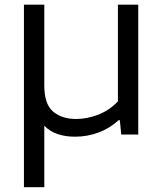

<svg xmlns="http://www.w3.org/2000/svg" viewBox="-20 -562 685 802"><path d="M80 220V-542.5H165V-205Q165 -127 201.8 -96Q238.5 -65 298 -65Q343.5 -65 390.2 -83Q437 -101 472.5 -138.5V-542.5H557.5V0H486.5L480.5 -60H475.5Q438.5 -26 391.5 -8.5Q344.5 9 293.5 9Q253 9 220.5 -2Q188 -13 165 -37V220Z"/></svg>

Font: Encode Sans Exp
Style: Regular
Weight: 400
Width: 7
Designer: Multiple Designers
Foundry: Impallari Type
Version: Version 3.002; ttfautohint (v1.8.3) -l 8 -r 50 -G 200 -x 14 